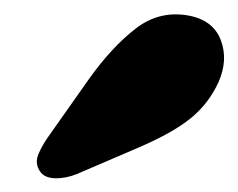

<svg xmlns="http://www.w3.org/2000/svg" viewBox="-20 -778 337 272"><path d="M106 -666Q138 -711 171.8 -737.2Q205.5 -763.5 247 -756Q282 -749.5 292.8 -721.2Q303.5 -693 289.5 -661.5Q275.5 -631 250.2 -610.5Q225 -590 177.5 -569.5L89 -531.5Q73 -525 57.8 -525.5Q42.5 -526 36.5 -535.5Q29 -546.5 34.5 -559.8Q40 -573 51 -588Z"/></svg>

Font: Fraunces 9pt S100 Black
Style: Italic
Weight: 900
Italic angle: -16°
Version: Version 1.000; ttfautohint (v1.8.3)